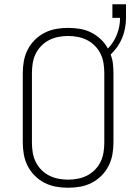

<svg xmlns="http://www.w3.org/2000/svg" viewBox="-20 -874 640 902"><path d="M300 8Q271 8 243 3Q215 -2 189.5 -15Q164 -28 143.5 -48.5Q123 -69 110 -94.5Q97 -120 92 -148Q87 -176 87 -205V-530Q87 -559 92 -587Q97 -615 110 -640.5Q123 -666 143.5 -686.5Q164 -707 189.5 -720Q215 -733 243 -738Q271 -743 300 -743Q328 -743 355.5 -738.5Q383 -734 408 -721.5Q433 -709 453.5 -689.5Q474 -670 487 -646Q515 -675 529.5 -712.5Q544 -750 544 -790H508V-854H572V-790Q572 -766 567.5 -742Q563 -718 554 -696Q545 -674 531 -654Q517 -634 500 -618Q508 -597 510.5 -575Q513 -553 513 -530V-205Q513 -176 508 -148Q503 -120 490 -94.5Q477 -69 456.5 -48.5Q436 -28 410.5 -15Q385 -2 357 3Q329 8 300 8ZM300 -30Q323 -30 346 -34.5Q369 -39 389.5 -49.5Q410 -60 426.5 -77Q443 -94 453 -115Q463 -136 466.5 -159Q470 -182 470 -205V-530Q470 -553 466.5 -576Q463 -599 453 -620Q443 -641 426.5 -658Q410 -675 389.5 -685.5Q369 -696 346 -700.5Q323 -705 300 -705Q277 -705 254 -700.5Q231 -696 210.5 -685.5Q190 -675 173.5 -658Q157 -641 147 -620Q137 -599 133.5 -576Q130 -553 130 -530V-205Q130 -182 133.5 -159Q137 -136 147 -115Q157 -94 173.5 -77Q190 -60 210.5 -49.5Q231 -39 254 -34.5Q277 -30 300 -30Z"/></svg>

Font: Iosevka SS04 XLt Ex
Style: Regular
Weight: 200
Width: 7
Monospace: yes
Designer: Belleve Invis
Foundry: Belleve Invis
Version: Version 19.0.0; ttfautohint (v1.8.4)